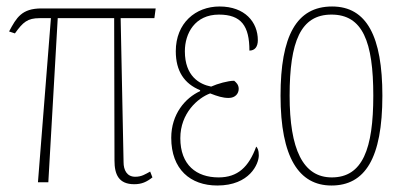

<svg xmlns="http://www.w3.org/2000/svg" viewBox="-20 -562 1247 592"><path d="M97 0H129L158 -506H332L333 -67C333 -24 346 6 394 6C417 6 432 -1 450 -15L443 -33C428 -25 417 -17 397 -17C371 -17 361 -38 361 -62L352 -506H456L460 -536H108C47 -536 31 -508 8 -465L26 -459C51 -494 65 -506 102 -506H137Z M650 10C750 10 778 -57 778 -83C778 -99 774 -106 770 -110C747 -47 713 -15 654 -15C586 -15 536 -53 536 -136C536 -213 590 -260 628 -274C651 -265 667 -260 685 -260C706 -260 716 -274 716 -288C716 -301 708 -308 702 -313C683 -313 651 -304 631 -295C595 -302 550 -327 550 -404C550 -459 581 -517 655 -517C724 -517 749 -482 749 -406C766 -406 775 -418 775 -438C775 -494 735 -542 657 -542C583 -542 522 -491 522 -404C522 -343 548 -304 597 -284V-281C551 -260 508 -210 508 -137C508 -40 567 10 650 10Z M1002 10C1105 10 1159 -73 1159 -267C1159 -449 1111 -542 1004 -542C894 -542 845 -451 845 -267C845 -76 902 10 1002 10ZM1003 -15C914 -15 873 -102 873 -267C873 -434 907 -517 1002 -517C1098 -517 1131 -434 1131 -267C1131 -103 1098 -15 1003 -15Z"/></svg>

Font: Noto Serif ExtraCondensed Thin
Style: Regular
Weight: 100
Width: 2
Designer: Monotype Design Team
Foundry: Monotype Imaging Inc.
Version: Version 2.013